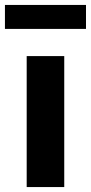

<svg xmlns="http://www.w3.org/2000/svg" viewBox="-43 -757 368 777"><path d="M65 0V-530H217V0ZM-23 -640V-737H305V-640Z"/></svg>

Font: Readex Pro bold
Style: Bold
Weight: 700
Designer: Bonnie Shaver-Troup, Thomas Jockin
Foundry: Lexend
Version: Version 1.200; ttfautohint (v1.8.3)